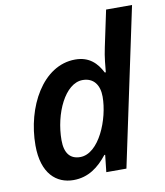

<svg xmlns="http://www.w3.org/2000/svg" viewBox="-85 -831 784 911"><g transform="rotate(-10 306.5 -375.0)"><path d="M196 10C268 10 318 -29 360 -82H364L355 0H452L613 -760H488L451 -585C441 -541 437 -488 435 -467H430C406 -514 370 -552 302 -552C145 -552 46 -367 46 -183C46 -47 114 10 196 10ZM246 -92C198 -92 172 -123 172 -186C172 -314 235 -450 320 -450C373 -450 400 -412 400 -356C400 -248 337 -92 246 -92Z"/></g></svg>

Font: Noto Sans SemiBold
Style: Italic
Weight: 600
Italic angle: -12°
Designer: Monotype Design Team
Foundry: Monotype Imaging Inc.
Version: Version 2.013